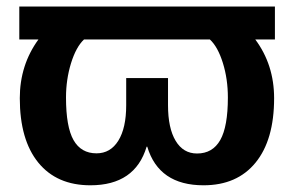

<svg xmlns="http://www.w3.org/2000/svg" viewBox="-20 -548 885 578"><path d="M38.1 -528.3H807.6V-429.2H748.5Q805.2 -353 805.2 -252.4Q805.2 -127 749.5 -58.6Q693.8 9.8 592.8 9.8Q458 9.8 423.3 -106.4H421.4Q386.7 9.8 252 9.8Q150.9 9.8 95.2 -58.6Q39.6 -127 39.6 -252.4Q39.6 -352.1 95.7 -429.2H38.1ZM666 -254.4Q666 -310.1 650.9 -358.6Q635.7 -407.2 611.8 -429.2H232.9Q209 -406.7 193.8 -357.7Q178.7 -308.6 178.7 -254.4Q178.7 -166 201.4 -126.2Q224.1 -86.4 270.5 -86.4Q312.5 -86.4 336.2 -124.5Q359.9 -162.6 359.9 -231.4V-313H485.8V-231.4Q485.8 -162.1 508.8 -124Q531.7 -85.9 573.2 -85.9Q620.1 -85.9 643.1 -126.5Q666 -167 666 -254.4Z"/></svg>

Font: Arial
Style: Bold
Weight: 700
Designer: Steve Matteson
Foundry: Ascender Corporation
Version: Version 2.00.3